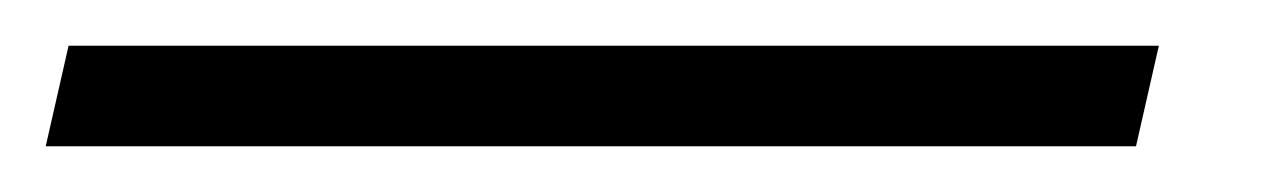

<svg xmlns="http://www.w3.org/2000/svg" viewBox="-48 90 554 84"><path d="M459 110H-18L-28 154H449Z"/></svg>

Font: Libertinus Sans
Style: Italic
Weight: 400
Italic angle: -12°
Designer: Philipp H. Poll, Khaled Hosny
Foundry: Caleb Maclennan
Version: Version 7.050;RELEASE